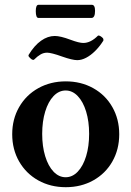

<svg xmlns="http://www.w3.org/2000/svg" viewBox="-20 -760 541 791"><path d="M30.3 -207Q30.3 -269 58.8 -318.8Q87.4 -368.7 137.7 -396.7Q188.1 -424.8 251 -424.8Q313.9 -424.8 364.2 -396.7Q414.6 -368.7 442.9 -318.8Q471.2 -269 471.2 -207Q471.2 -144.5 442.9 -94.7Q414.6 -44.9 364.2 -16.8Q313.9 11.2 251 11.2Q188.1 11.2 137.7 -16.8Q87.4 -44.9 58.8 -94.7Q30.3 -144.5 30.3 -207ZM347.2 -208.6Q347.2 -259.8 334.8 -300.5Q322.3 -341.2 300.3 -364.2Q278.3 -387.2 250.5 -387.2Q222.7 -387.2 200.6 -364.2Q178.6 -341.1 166.2 -300.4Q153.8 -259.6 153.8 -208.4Q153.8 -157.2 166.2 -116.5Q178.6 -75.8 200.6 -52.8Q222.6 -29.8 250.5 -29.8Q278.3 -29.8 300.3 -52.8Q322.3 -75.9 334.8 -116.6Q347.2 -157.3 347.2 -208.6ZM236.3 -526.9Q213.4 -535.2 197.8 -539.1Q182.1 -543 174.3 -543Q159.7 -543 147 -535.6Q134.3 -528.3 120.1 -514.2Q118.7 -512.7 114.5 -513.7Q110.4 -514.6 105 -520L103 -522Q98.6 -526.4 97.7 -528.6Q96.7 -530.8 98.1 -534.2Q121.6 -572.8 149.2 -592.3Q176.8 -611.8 205.6 -611.8Q229 -611.8 270.5 -596.2Q305.7 -583 323.2 -583Q353.5 -583 383.3 -612.8Q384.8 -614.3 388.7 -613.3Q392.6 -612.3 398.4 -607.9Q404.8 -603.5 405.8 -598.6Q406.7 -593.8 405.3 -591.8Q390.1 -567.9 371.8 -549.8Q353.5 -531.7 334.7 -522Q315.9 -512.2 298.3 -512.2Q278.3 -512.2 236.3 -526.9ZM127.4 -714.4Q127.4 -740.2 138.7 -740.2H358.4Q371.6 -740.2 371.6 -715.3Q371.6 -686 356.4 -686H138.7Q127.4 -686 127.4 -714.4Z"/></svg>

Font: Junicode Two Beta VF
Style: Regular
Weight: 400
Designer: Peter S. Baker
Foundry: Briery Creek Software
Version: Version 1.031 beta; ttfautohint (v1.8.1.43-b0c9)